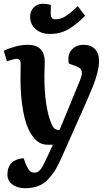

<svg xmlns="http://www.w3.org/2000/svg" viewBox="-24 -763 573 1012"><path d="M424.8 -680.2Q386.2 -729 386.2 -731Q350.1 -695.8 323.2 -678.5Q296.4 -661.1 267.1 -661.1Q243.2 -661.1 243.2 -692.9L244.1 -736.8Q223.1 -743.2 202.1 -743.2Q172.4 -743.2 153.6 -723.4Q134.8 -703.6 134.8 -674.8Q134.8 -634.8 163.8 -609.4Q192.9 -584 240.2 -584Q293 -584 334.5 -607.7Q376 -631.3 424.8 -680.2ZM305.2 57.1Q286.6 100.1 270.8 127.2Q254.9 154.3 231.9 179.7Q209 205.1 178.7 217Q148.4 229 108.9 229Q66.9 229 41 209.2Q15.1 189.5 15.1 157.2Q15.1 117.2 37.4 95.5Q59.6 73.7 100.1 70.8L112.8 104Q121.6 125 131.3 136Q141.1 147 158.2 147Q175.3 147 187.7 132.3Q200.2 117.7 213.9 87.9L254.9 0H229Q199.7 0 178.5 -14.2Q157.2 -28.3 138.2 -59.1Q112.3 -101.1 98.1 -177.2Q84 -253.4 84 -349.1L85 -424.8Q85 -440.4 79.8 -446.8Q74.7 -453.1 63 -453.1Q53.2 -453.1 12.2 -439.9L-3.9 -495.1Q16.1 -506.3 53 -516.6Q89.8 -526.9 123 -526.9Q211.9 -526.9 211.9 -435.1Q211.9 -424.3 210.9 -399.9Q210 -375.5 210 -359.9Q210 -200.2 247.1 -110.8Q255.4 -90.8 264.6 -84.5Q273.9 -78.1 286.1 -78.1H290L397 -337.9Q407.2 -362.8 407.5 -377.9Q407.7 -393.1 399.9 -400.9Q392.1 -408.7 374 -415L338.9 -428.2Q330.1 -474.6 353.8 -500.7Q377.4 -526.9 417 -526.9Q454.6 -526.9 476.3 -504.6Q498 -482.4 498 -440.9Q498 -412.1 487.5 -373.8Q477.1 -335.4 465.8 -307.6Q454.6 -279.8 431.2 -226.1Z"/></svg>

Font: Literata Book
Style: Bold Italic
Weight: 700
Italic angle: -3°
Designer: Latin by Veronika Burian and Jose Scaglione. Greek by Irene Vlachou. Cyrillic by Vera Evstafieva
Foundry: TypeTogether
Version: Version 1.003;PS 001.003;hotconv 1.0.88;makeotf.lib2.5.64775